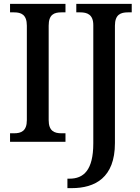

<svg xmlns="http://www.w3.org/2000/svg" viewBox="-20 -734 726 994"><path d="M32 0H319V-44H298C261 -44 232 -56 232 -112V-601C232 -659 260 -670 298 -670H319V-714H32V-670H53C89 -670 119 -659 119 -601V-112C119 -55 89 -44 53 -44H32ZM329 240H351C472 240 575 186 575 7V-601C575 -659 605 -670 642 -670H662V-714H375V-670H396C431 -670 463 -659 463 -604V8C463 147 413 191 340 191H329Z"/></svg>

Font: Noto Serif Lao SemiCondensed Medium
Style: Regular
Weight: 500
Width: 4
Designer: Monotype Design Team
Foundry: Monotype Imaging Inc.
Version: Version 2.003